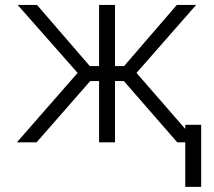

<svg xmlns="http://www.w3.org/2000/svg" viewBox="-20 -565 849 762"><path d="M46.9 0 288 -275.6 50.1 -545.5H126.8L336.3 -302.9H373.2V-545.5H436.4V-302.9H472.7L681.8 -545.5H758.5L521.7 -275.6L761.7 0H683.6L471.6 -243.3H436.4V0H373.2V-243.3H338.1L125 0ZM778.4 -69.6V176.5H715.2V-69.6Z"/></svg>

Font: Inter UI Light
Style: Regular
Weight: 300
Designer: Rasmus Andersson
Foundry: rsms
Version: 3.2;8d6f07862